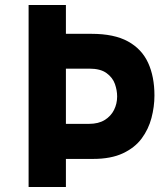

<svg xmlns="http://www.w3.org/2000/svg" viewBox="-20 -752 676 772"><path d="M348 -616Q439 -616 494.5 -585.5Q550 -555 575.5 -499.5Q601 -444 601 -368Q601 -323 589 -277.5Q577 -232 549.5 -195Q522 -158 474 -135.5Q426 -113 354 -113H245V0H95V-732H245V-616ZM338 -254Q376 -254 401 -269.5Q426 -285 438.5 -310Q451 -335 451 -364Q451 -389 442 -414.5Q433 -440 408.5 -458Q384 -476 339 -476H245V-254Z"/></svg>

Font: Reem Kufi Fun
Style: Bold
Weight: 700
Designer: Khaled Hosny
Version: Version 1.005